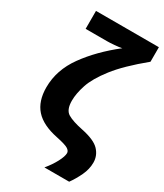

<svg xmlns="http://www.w3.org/2000/svg" viewBox="-229 -850 960 1121"><g transform="rotate(30 251.0 -289.0)"><path d="M502 15Q502 -32 469 -67Q436 -102 348 -120Q279 -134 245.5 -154Q212 -174 212 -236Q212 -284 232 -344.5Q252 -405 312.5 -483Q373 -561 496 -662V-760H72V-639H215Q234 -639 265 -641.5Q296 -644 314 -648Q194 -554 119 -450Q44 -346 44 -229Q44 -136 92 -82Q140 -28 244 -7Q306 6 323.5 17.5Q341 29 341 44Q341 66 320.5 105Q300 144 268 182H435Q461 146 481.5 102.5Q502 59 502 15Z"/></g></svg>

Font: Noto Sans UI Extra
Style: Regular
Weight: 800
Designer: Monotype Design Team
Foundry: Monotype Imaging Inc.
Version: Version 1.901